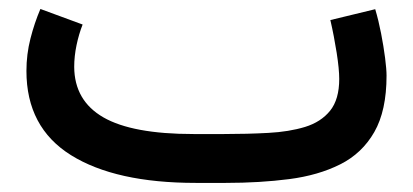

<svg xmlns="http://www.w3.org/2000/svg" viewBox="-20 -402 908 422"><path d="M476.1 0H410.2Q233.9 0 136 -61Q38.1 -122.1 38.1 -246.1Q38.1 -282.7 46.9 -317.1Q55.7 -351.6 68.8 -382.3L161.6 -348.1Q153.3 -327.1 148.2 -302.7Q143.1 -278.3 143.1 -254.9Q143.6 -180.7 207.3 -144Q271 -107.4 405.3 -107.4H472.7Q523.9 -107.4 569.6 -109.9Q615.2 -112.3 650.4 -123Q685.5 -133.8 705.6 -158.7Q725.6 -183.6 725.6 -228.5Q725.6 -250 720 -285.9Q714.4 -321.8 706.1 -357.9L804.7 -381.8Q812 -357.4 817.6 -328.6Q823.2 -299.8 826.4 -274.7Q829.6 -249.5 829.6 -235.8Q829.6 -158.7 802.7 -111.8Q775.9 -64.9 727.8 -40.8Q679.7 -16.6 615.5 -8.3Q551.3 0 476.1 0Z"/></svg>

Font: Vazir Medium UI
Style: Medium-UI
Weight: 500
Designer: Saber Rastikerdar
Foundry: Saber Rastikerdar
Version: Version 30.0.0